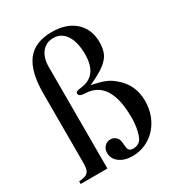

<svg xmlns="http://www.w3.org/2000/svg" viewBox="-183 -877 923 1001"><g transform="rotate(-30 279.0 -376.5)"><path d="M81.1 -505.9Q81.1 -636.7 128.9 -699.2Q176.8 -761.7 279.3 -761.7Q366.2 -761.7 417.5 -715.8Q468.8 -669.9 468.8 -591.8Q468.8 -561.5 461.9 -538.6Q455.1 -515.6 437.5 -496.1Q419.9 -476.6 390.6 -458.5Q361.3 -440.4 316.4 -419.9Q367.2 -410.2 396.5 -398.4Q425.8 -386.7 451.2 -363.3Q521.5 -304.7 521.5 -207Q521.5 -161.1 506.3 -121.6Q491.2 -82 464.4 -52.7Q437.5 -23.4 400.9 -6.8Q364.3 9.8 322.3 9.8Q274.4 9.8 244.1 -12.7Q213.9 -35.2 213.9 -71.3Q213.9 -93.8 228 -108.9Q242.2 -124 263.7 -124Q282.2 -124 295.4 -111.8Q308.6 -99.6 310.5 -80.1L312.5 -55.7Q314.5 -36.1 321.8 -29.3Q329.1 -22.5 345.7 -22.5Q373 -22.5 389.6 -42Q395.5 -49.8 400.4 -63Q405.3 -76.2 409.2 -93.3Q413.1 -110.4 415 -129.4Q417 -148.4 417 -167Q417 -393.6 269.5 -397.5Q250 -398.4 241.7 -403.3Q233.4 -408.2 233.4 -417Q233.4 -424.8 240.7 -428.2Q248 -431.6 265.6 -433.6Q372.1 -445.3 372.1 -574.2Q372.1 -648.4 344.7 -689.5Q317.4 -730.5 270.5 -730.5Q226.6 -730.5 200.7 -698.7Q174.8 -667 174.8 -611.3V0H13.7V-15.6Q35.2 -17.6 48.3 -21.5Q61.5 -25.4 68.8 -34.2Q76.2 -43 78.6 -57.1Q81.1 -71.3 81.1 -93.8Z"/></g></svg>

Font: Jomolhari
Style: Regular
Weight: 400
Designer: Christopher J. Fynn
Foundry: Christopher  J.  Fynn (Karma Drubgy¸ Tenzin).
Version: Version alpha 0.003c 2006